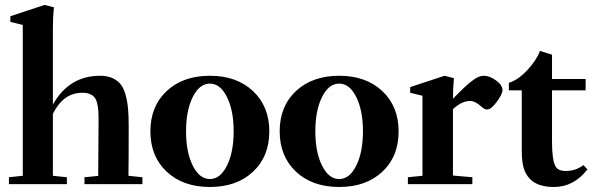

<svg xmlns="http://www.w3.org/2000/svg" viewBox="-20 -746 2426 778"><path d="M16.1 0V-27.8L72.3 -33.7V-645L22 -657.2V-680.2L160.6 -726.1L198.7 -716.3Q194.3 -678.7 194.3 -629.9V-322.3Q259.8 -439 385.7 -439Q414.6 -439 435.3 -429.7Q456.1 -420.4 468.8 -404.5Q481.4 -388.7 488.8 -362.1Q496.1 -335.4 498.8 -306.2Q501.5 -276.9 501.5 -235.8Q501.5 -99.1 500.5 -33.7L557.1 -27.8V0H322.3V-27.8L377.9 -33.2Q379.4 -254.4 379.4 -261.2Q379.4 -284.2 378.2 -299.1Q377 -314 373.3 -328.9Q369.6 -343.8 362.8 -351.8Q356 -359.9 344 -365Q332 -370.1 314.9 -370.1Q275.4 -370.1 246.1 -349.6Q216.8 -329.1 194.3 -285.2V-33.7L251 -27.8V0Z M830.6 11.7Q721.7 11.7 655.5 -50.3Q589.4 -112.3 589.4 -213.9Q589.4 -315.4 655.5 -377.2Q721.7 -439 830.6 -439Q939 -439 1005.1 -377Q1071.3 -314.9 1071.3 -213.4Q1071.3 -111.8 1005.1 -50Q939 11.7 830.6 11.7ZM830.6 -20.5Q872.6 -20.5 899.7 -75Q926.8 -129.4 926.8 -213.9Q926.8 -298.3 899.7 -352.8Q872.6 -407.2 830.6 -407.2Q788.1 -407.2 761 -352.8Q733.9 -298.3 733.9 -213.9Q733.9 -129.4 761 -75Q788.1 -20.5 830.6 -20.5Z M1354.5 11.7Q1245.6 11.7 1179.4 -50.3Q1113.3 -112.3 1113.3 -213.9Q1113.3 -315.4 1179.4 -377.2Q1245.6 -439 1354.5 -439Q1462.9 -439 1529.1 -377Q1595.2 -314.9 1595.2 -213.4Q1595.2 -111.8 1529.1 -50Q1462.9 11.7 1354.5 11.7ZM1354.5 -20.5Q1396.5 -20.5 1423.6 -75Q1450.7 -129.4 1450.7 -213.9Q1450.7 -298.3 1423.6 -352.8Q1396.5 -407.2 1354.5 -407.2Q1312 -407.2 1284.9 -352.8Q1257.8 -298.3 1257.8 -213.9Q1257.8 -129.4 1284.9 -75Q1312 -20.5 1354.5 -20.5Z M1632.8 0V-27.8L1691.9 -33.7V-357.9L1642.1 -370.1V-393.1L1781.2 -439L1819.3 -429.2Q1815.4 -389.2 1815.4 -345.7Q1867.2 -400.4 1898.4 -422.4Q1920.9 -439 1939.9 -439Q1964.4 -439 1990.2 -419.9Q2016.1 -400.9 2016.1 -380.9Q2016.1 -364.3 1992.9 -333.3Q1969.7 -302.2 1954.1 -302.2Q1943.4 -302.2 1930.7 -314Q1905.3 -336.9 1884.8 -336.9Q1851.1 -336.9 1815.4 -303.7V-34.7L1894 -27.8V0Z M2224.6 11.7Q2158.2 11.7 2127 -21.5Q2109.9 -39.1 2102.1 -64.9Q2094.2 -90.8 2094.2 -137.7V-379.9H2042V-410.2Q2080.6 -422.9 2117.2 -462.4Q2153.8 -502 2168 -539.6L2216.8 -524.4V-425.8H2353V-379.9H2216.8V-171.4Q2216.8 -99.1 2230.5 -72.8Q2240.7 -53.2 2272 -53.2Q2313 -53.2 2344.2 -77.1L2360.4 -59.6Q2305.2 11.7 2224.6 11.7Z"/></svg>

Font: Elstob 14pt
Style: Bold
Weight: 700
Designer: Peter S. Baker
Version: Version 1.015